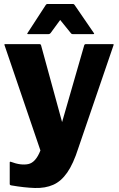

<svg xmlns="http://www.w3.org/2000/svg" viewBox="-20 -745 592 957"><path d="M289.5 -136.5 400 -520Q402 -525 406.5 -525H543Q548 -525 546 -520L370.5 -7Q345.5 71.5 315 115.2Q284.5 159 245 176.2Q205.5 193.5 154 192Q102.5 190.5 36 179Q28.5 177.5 28.5 172.5V65Q28.5 59.5 34 61.5Q84 80.5 121 72.8Q158 65 181.5 5L2.5 -520Q0.5 -525 5.5 -525H178Q183 -525 184.5 -520ZM280 -645.5 232 -580Q228 -575 222.5 -575H120Q113.5 -575 117 -580L208 -720Q211.5 -725 215 -725H345Q348.5 -725 352 -720L448 -580Q451.5 -575 445 -575H342.5Q338.5 -575 336.5 -576.5Q334.5 -578 333 -580Z"/></svg>

Font: MFEK Sans
Style: Bold
Weight: 700
Designer: Owen Earl
Foundry: indestructible type*
Version: Version 0.001; ttfautohint (v1.8.4.7-5d5b)